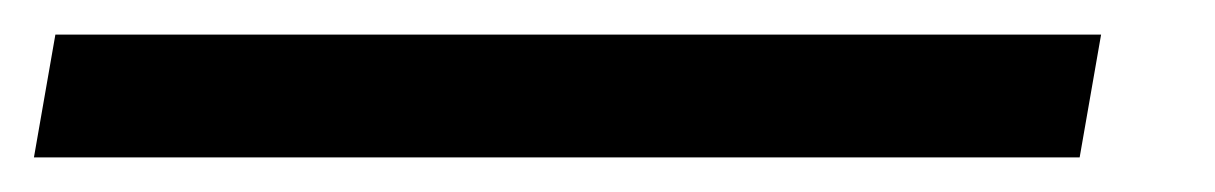

<svg xmlns="http://www.w3.org/2000/svg" viewBox="-89 44 709 112"><path d="M-69.2 135.8 -56.7 64.2H553.3L540.8 135.8Z"/></svg>

Font: Familjen Grotesk SemiBold
Style: Italic
Weight: 600
Italic angle: -9.46201°
Designer: Anders Wikstroem, Jonas Baeckman, Matilda Gysing, Kristian Moeller
Foundry: Familjen STHLM AB
Version: Version 2.002